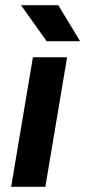

<svg xmlns="http://www.w3.org/2000/svg" viewBox="-20 -721 329 741"><path d="M23 0 107 -500H239L155 0ZM160 -562 61 -701H205L289 -562Z"/></svg>

Font: Figtree
Style: Bold Italic
Weight: 700
Italic angle: -9.5°
Foundry: Erik Kennedy
Version: Version 2.001;gftools[0.9.30]